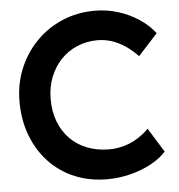

<svg xmlns="http://www.w3.org/2000/svg" viewBox="-52 -758 760 817"><g transform="rotate(-5 328.5 -349.5)"><path d="M30 -351Q30 -427 57 -492Q84 -557 132 -606Q180 -655 244 -682Q308 -709 383 -709Q434 -709 482 -694Q530 -679 570 -652.5Q610 -626 637 -591L554 -500Q528 -527 500.5 -545.5Q473 -564 443.5 -573.5Q414 -583 383 -583Q337 -583 296.5 -566Q256 -549 226.5 -518Q197 -487 180 -444.5Q163 -402 163 -350Q163 -297 179.5 -254Q196 -211 226.5 -180Q257 -149 299.5 -132.5Q342 -116 393 -116Q426 -116 457 -125Q488 -134 514.5 -150.5Q541 -167 563 -189L627 -86Q603 -59 563 -37Q523 -15 473.5 -2.5Q424 10 375 10Q299 10 236 -16Q173 -42 127 -90.5Q81 -139 55.5 -205.5Q30 -272 30 -351Z"/></g></svg>

Font: Our Lexend Medium
Style: Regular
Weight: 500
Designer: Bonnie Shaver-Troup, Thomas Jockin
Foundry: Lexend
Version: Version 1.007